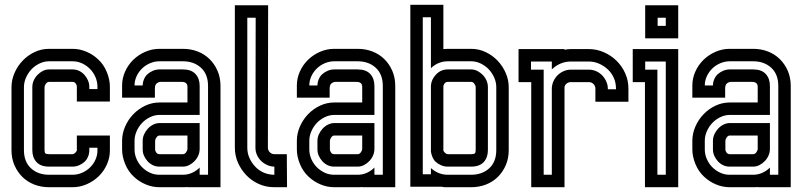

<svg xmlns="http://www.w3.org/2000/svg" viewBox="-20 -782 3354 802"><path d="M283 -138Q288 -138 293.5 -143Q299 -148 301 -153V-216H439V-153Q439 -123 426.5 -95Q414 -67 392.5 -46Q371 -25 342.5 -12.5Q314 0 283 0H185Q152 0 123.5 -11Q95 -22 74 -42.5Q53 -63 40.5 -91.5Q28 -120 28 -155V-418Q28 -448 40.5 -477Q53 -506 74.5 -528.5Q96 -551 124.5 -564.5Q153 -578 185 -578H283Q313 -578 341 -566Q369 -554 390 -534Q413 -513 426 -481.5Q439 -450 439 -420V-358H301V-420Q301 -427 296 -433.5Q291 -440 283 -440H185Q177 -440 171.5 -432Q166 -424 166 -418V-155Q166 -145 169.5 -141.5Q173 -138 185 -138ZM353 -410H387V-420Q387 -441 378.5 -460.5Q370 -480 355.5 -494.5Q341 -509 322.5 -517.5Q304 -526 283 -526H185Q164 -526 144.5 -516.5Q125 -507 111 -492Q97 -477 88.5 -457.5Q80 -438 80 -418V-155Q80 -106 109.5 -79Q139 -52 185 -52H283Q303 -52 322 -60Q341 -68 355.5 -82Q370 -96 378.5 -114.5Q387 -133 387 -153V-165H353V-153Q353 -140 347.5 -127Q342 -114 333 -106Q323 -97 310 -91.5Q297 -86 283 -86H185Q150 -86 132.5 -105Q115 -124 115 -155V-418Q115 -432 120.5 -445Q126 -458 136 -468.5Q146 -479 158.5 -485.5Q171 -492 185 -492H283Q298 -492 310.5 -486Q323 -480 332.5 -469.5Q342 -459 347.5 -446Q353 -433 353 -420Z M814 -160Q814 -146 808.5 -133Q803 -120 793 -109.5Q783 -99 770.5 -92.5Q758 -86 744 -86H646Q631 -86 618.5 -92Q606 -98 596.5 -108.5Q587 -119 581.5 -131.5Q576 -144 576 -158V-194Q576 -208 582 -221Q588 -234 597.5 -244.5Q607 -255 620 -261.5Q633 -268 647 -268H814ZM628 -158Q628 -151 633 -144.5Q638 -138 646 -138H744Q752 -138 757.5 -146Q763 -154 763 -160V-216H647Q639 -216 633.5 -208Q628 -200 628 -194ZM490 -194Q490 -224 502.5 -253Q515 -282 536.5 -304.5Q558 -327 586.5 -340.5Q615 -354 647 -354H763V-419Q763 -440 739 -440H651Q643 -440 635 -434Q627 -428 627 -412V-374H490V-425Q490 -455 502.5 -483Q515 -511 536.5 -532Q558 -553 586.5 -565.5Q615 -578 646 -578H744Q777 -578 805.5 -567Q834 -556 855 -535.5Q876 -515 888.5 -486.5Q901 -458 901 -423V0H763V-1Q758 0 753.5 0Q749 0 744 0H646Q616 0 588 -12Q560 -24 539 -44Q516 -65 503 -96.5Q490 -128 490 -158ZM814 -52H849V-423Q849 -472 819.5 -499Q790 -526 744 -526H646Q626 -526 607 -518Q588 -510 573.5 -496Q559 -482 550.5 -463.5Q542 -445 542 -425H576Q576 -438 581.5 -451Q587 -464 596 -472Q606 -481 619 -486.5Q632 -492 646 -492H744Q779 -492 796.5 -473Q814 -454 814 -423V-302H647Q626 -302 606.5 -292.5Q587 -283 573 -268Q559 -253 550.5 -233.5Q542 -214 542 -194V-158Q542 -137 550.5 -117.5Q559 -98 573.5 -83.5Q588 -69 606.5 -60.5Q625 -52 646 -52H744Q764 -52 782 -60Q800 -68 814 -82Z M1126 0Q1091 0 1061 -13.5Q1031 -27 1009 -50Q987 -73 974 -102.5Q961 -132 961 -165V-760H1100L1099 -165Q1099 -154 1107 -146Q1115 -138 1126 -138H1178L1179 0ZM1126 -86Q1111 -86 1096.5 -92.5Q1082 -99 1071 -109.5Q1060 -120 1053.5 -134.5Q1047 -149 1047 -165L1048 -708H1013V-165Q1013 -142 1022 -122Q1031 -102 1046 -86Q1061 -70 1081.5 -61Q1102 -52 1126 -52Z M1544 -160Q1544 -146 1538.5 -133Q1533 -120 1523 -109.5Q1513 -99 1500.5 -92.5Q1488 -86 1474 -86H1376Q1361 -86 1348.5 -92Q1336 -98 1326.5 -108.5Q1317 -119 1311.5 -131.5Q1306 -144 1306 -158V-194Q1306 -208 1312 -221Q1318 -234 1327.5 -244.5Q1337 -255 1350 -261.5Q1363 -268 1377 -268H1544ZM1358 -158Q1358 -151 1363 -144.5Q1368 -138 1376 -138H1474Q1482 -138 1487.5 -146Q1493 -154 1493 -160V-216H1377Q1369 -216 1363.5 -208Q1358 -200 1358 -194ZM1220 -194Q1220 -224 1232.5 -253Q1245 -282 1266.5 -304.5Q1288 -327 1316.5 -340.5Q1345 -354 1377 -354H1493V-419Q1493 -440 1469 -440H1381Q1373 -440 1365 -434Q1357 -428 1357 -412V-374H1220V-425Q1220 -455 1232.5 -483Q1245 -511 1266.5 -532Q1288 -553 1316.5 -565.5Q1345 -578 1376 -578H1474Q1507 -578 1535.5 -567Q1564 -556 1585 -535.5Q1606 -515 1618.5 -486.5Q1631 -458 1631 -423V0H1493V-1Q1488 0 1483.5 0Q1479 0 1474 0H1376Q1346 0 1318 -12Q1290 -24 1269 -44Q1246 -65 1233 -96.5Q1220 -128 1220 -158ZM1544 -52H1579V-423Q1579 -472 1549.5 -499Q1520 -526 1474 -526H1376Q1356 -526 1337 -518Q1318 -510 1303.5 -496Q1289 -482 1280.5 -463.5Q1272 -445 1272 -425H1306Q1306 -438 1311.5 -451Q1317 -464 1326 -472Q1336 -481 1349 -486.5Q1362 -492 1376 -492H1474Q1509 -492 1526.5 -473Q1544 -454 1544 -423V-302H1377Q1356 -302 1336.5 -292.5Q1317 -283 1303 -268Q1289 -253 1280.5 -233.5Q1272 -214 1272 -194V-158Q1272 -137 1280.5 -117.5Q1289 -98 1303.5 -83.5Q1318 -69 1336.5 -60.5Q1355 -52 1376 -52H1474Q1494 -52 1512 -60Q1530 -68 1544 -82Z M1780 -425Q1782 -451 1802 -471.5Q1822 -492 1850 -492H1948Q1962 -492 1974.5 -485.5Q1987 -479 1997 -468.5Q2007 -458 2012.5 -445Q2018 -432 2018 -418V-155Q2018 -124 2000.5 -105Q1983 -86 1948 -86H1850Q1836 -86 1823 -91.5Q1810 -97 1800 -106Q1792 -113 1787 -124.5Q1782 -136 1780 -148ZM1780 -80Q1794 -67 1812 -59.5Q1830 -52 1850 -52H1948Q1994 -52 2023.5 -79Q2053 -106 2053 -155V-418Q2053 -438 2044.5 -457.5Q2036 -477 2022 -492Q2008 -507 1988.5 -516.5Q1969 -526 1948 -526H1850Q1830 -526 1812 -518.5Q1794 -511 1780 -497V-710H1746V-54H1780ZM1948 -138Q1960 -138 1963.5 -141.5Q1967 -145 1967 -155V-418Q1967 -424 1961.5 -432Q1956 -440 1948 -440H1850Q1842 -440 1837 -433.5Q1832 -427 1832 -420V-153Q1834 -148 1839.5 -143Q1845 -138 1850 -138ZM1694 -762H1832V-577Q1837 -577 1841 -577.5Q1845 -578 1850 -578H1948Q1980 -578 2008.5 -564.5Q2037 -551 2058.5 -528.5Q2080 -506 2092.5 -477Q2105 -448 2105 -418V-155Q2105 -120 2092.5 -91.5Q2080 -63 2059 -42.5Q2038 -22 2009.5 -11Q1981 0 1948 0H1850Q1844 0 1838 0Q1832 0 1826 -2H1694Z M2146 -439V-577H2338V-574Q2350 -577 2364 -577H2440Q2472 -577 2502 -564Q2532 -551 2555 -528.5Q2578 -506 2591.5 -476Q2605 -446 2605 -412V-357H2467V-412Q2467 -423 2459 -431Q2451 -439 2440 -439H2364Q2355 -439 2347.5 -433.5Q2340 -428 2338 -419V0H2199V-439ZM2251 -491V-52H2285V-415Q2286 -430 2292.5 -444Q2299 -458 2310 -468.5Q2321 -479 2335 -485Q2349 -491 2364 -491H2440Q2456 -491 2470.5 -484.5Q2485 -478 2495.5 -467Q2506 -456 2512.5 -441.5Q2519 -427 2519 -412V-409H2553V-412Q2553 -436 2544 -456.5Q2535 -477 2519 -492Q2503 -507 2482.5 -516Q2462 -525 2440 -525H2364Q2341 -525 2320.5 -516Q2300 -507 2285 -492V-525H2198V-491Z M2623 -439V-577H2813V0H2674V-439ZM2726 -491V-52H2761V-525H2675V-491ZM2813 -622H2675V-760H2813ZM2727 -674H2761V-708H2727Z M3196 -160Q3196 -146 3190.5 -133Q3185 -120 3175 -109.5Q3165 -99 3152.5 -92.5Q3140 -86 3126 -86H3028Q3013 -86 3000.5 -92Q2988 -98 2978.5 -108.5Q2969 -119 2963.5 -131.5Q2958 -144 2958 -158V-194Q2958 -208 2964 -221Q2970 -234 2979.5 -244.5Q2989 -255 3002 -261.5Q3015 -268 3029 -268H3196ZM3010 -158Q3010 -151 3015 -144.5Q3020 -138 3028 -138H3126Q3134 -138 3139.5 -146Q3145 -154 3145 -160V-216H3029Q3021 -216 3015.5 -208Q3010 -200 3010 -194ZM2872 -194Q2872 -224 2884.5 -253Q2897 -282 2918.5 -304.5Q2940 -327 2968.5 -340.5Q2997 -354 3029 -354H3145V-419Q3145 -440 3121 -440H3033Q3025 -440 3017 -434Q3009 -428 3009 -412V-374H2872V-425Q2872 -455 2884.5 -483Q2897 -511 2918.5 -532Q2940 -553 2968.5 -565.5Q2997 -578 3028 -578H3126Q3159 -578 3187.5 -567Q3216 -556 3237 -535.5Q3258 -515 3270.5 -486.5Q3283 -458 3283 -423V0H3145V-1Q3140 0 3135.5 0Q3131 0 3126 0H3028Q2998 0 2970 -12Q2942 -24 2921 -44Q2898 -65 2885 -96.5Q2872 -128 2872 -158ZM3196 -52H3231V-423Q3231 -472 3201.5 -499Q3172 -526 3126 -526H3028Q3008 -526 2989 -518Q2970 -510 2955.5 -496Q2941 -482 2932.5 -463.5Q2924 -445 2924 -425H2958Q2958 -438 2963.5 -451Q2969 -464 2978 -472Q2988 -481 3001 -486.5Q3014 -492 3028 -492H3126Q3161 -492 3178.5 -473Q3196 -454 3196 -423V-302H3029Q3008 -302 2988.5 -292.5Q2969 -283 2955 -268Q2941 -253 2932.5 -233.5Q2924 -214 2924 -194V-158Q2924 -137 2932.5 -117.5Q2941 -98 2955.5 -83.5Q2970 -69 2988.5 -60.5Q3007 -52 3028 -52H3126Q3146 -52 3164 -60Q3182 -68 3196 -82Z"/></svg>

Font: Aurach Bi
Style: Regular
Weight: 400
Designer: Peter Wiegel
Foundry: Peter Wiegel
Version: Version 1.002